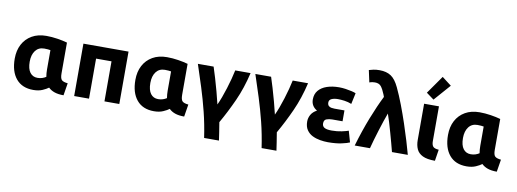

<svg xmlns="http://www.w3.org/2000/svg" viewBox="-73 -1266 5112 1898"><g transform="rotate(10 2483.5 -317.0)"><path d="M278 11Q166 11 105.5 -61.5Q45 -134 45 -263Q45 -345 77.5 -406.5Q110 -468 170.5 -503Q231 -538 315 -538Q370 -538 427.5 -529Q485 -520 526 -508V-198Q526 -148 543 -132.5Q560 -117 603 -113L583 11Q528 11 491 -2Q454 -15 430 -39Q409 -23 370.5 -6Q332 11 278 11ZM299 -114Q325 -114 346 -121Q367 -128 384 -139Q378 -174 378 -213V-406Q365 -408 352 -409.5Q339 -411 316 -411Q259 -411 227.5 -369.5Q196 -328 196 -259Q196 -187 223.5 -150.5Q251 -114 299 -114Z M688 0V-526H1141V0H992V-402H837V0Z M1489 11Q1377 11 1316.5 -61.5Q1256 -134 1256 -263Q1256 -345 1288.5 -406.5Q1321 -468 1381.5 -503Q1442 -538 1526 -538Q1581 -538 1638.5 -529Q1696 -520 1737 -508V-198Q1737 -148 1754 -132.5Q1771 -117 1814 -113L1794 11Q1739 11 1702 -2Q1665 -15 1641 -39Q1620 -23 1581.5 -6Q1543 11 1489 11ZM1510 -114Q1536 -114 1557 -121Q1578 -128 1595 -139Q1589 -174 1589 -213V-406Q1576 -408 1563 -409.5Q1550 -411 1527 -411Q1470 -411 1438.5 -369.5Q1407 -328 1407 -259Q1407 -187 1434.5 -150.5Q1462 -114 1510 -114Z M2025 185Q2005 49 1975 -71Q1945 -191 1909.5 -303Q1874 -415 1837 -526H1995Q2010 -482 2028.5 -419Q2047 -356 2065.5 -288.5Q2084 -221 2097 -164Q2113 -198 2130 -243.5Q2147 -289 2162.5 -339Q2178 -389 2191 -437.5Q2204 -486 2212 -526H2366Q2330 -371 2271.5 -241.5Q2213 -112 2146 5Q2155 58 2162 104Q2169 150 2174 185Z M2602 185Q2582 49 2552 -71Q2522 -191 2486.5 -303Q2451 -415 2414 -526H2572Q2587 -482 2605.5 -419Q2624 -356 2642.5 -288.5Q2661 -221 2674 -164Q2690 -198 2707 -243.5Q2724 -289 2739.5 -339Q2755 -389 2768 -437.5Q2781 -486 2789 -526H2943Q2907 -371 2848.5 -241.5Q2790 -112 2723 5Q2732 58 2739 104Q2746 150 2751 185Z M3236 14Q3199 14 3157.5 7Q3116 0 3080.5 -17.5Q3045 -35 3022.5 -68Q3000 -101 3000 -153Q3000 -188 3018 -220.5Q3036 -253 3077 -275Q3017 -310 3017 -377Q3017 -431 3047 -467Q3077 -503 3130.5 -521.5Q3184 -540 3253 -540Q3286 -540 3319.5 -535Q3353 -530 3381 -523.5Q3409 -517 3423 -510L3399 -399Q3365 -413 3328 -418Q3291 -423 3262 -423Q3224 -423 3198.5 -411.5Q3173 -400 3173 -374Q3173 -352 3184 -341Q3195 -330 3211.5 -327Q3228 -324 3243 -324H3344V-215H3241Q3209 -215 3183.5 -205.5Q3158 -196 3158 -161Q3158 -132 3181 -119Q3204 -106 3254 -106Q3308 -106 3354 -116Q3400 -126 3421 -134L3453 -22Q3430 -11 3373.5 1.5Q3317 14 3236 14Z M3504 0Q3549 -154 3602 -289Q3655 -424 3705 -523Q3703 -529 3700.5 -535Q3698 -541 3696 -547Q3676 -597 3655.5 -623Q3635 -649 3593 -649Q3580 -649 3567 -647Q3554 -645 3538 -639L3512 -759Q3531 -765 3557 -770.5Q3583 -776 3618 -776Q3687 -776 3732.5 -746Q3778 -716 3814 -639Q3849 -565 3882.5 -477Q3916 -389 3945.5 -300.5Q3975 -212 3998.5 -134Q4022 -56 4037 0H3878Q3868 -39 3855 -87.5Q3842 -136 3827.5 -187Q3813 -238 3799 -285Q3785 -332 3772 -368Q3758 -332 3742.5 -285Q3727 -238 3711 -187Q3695 -136 3681 -87.5Q3667 -39 3657 0Z M4311 11Q4231 11 4187 -10.5Q4143 -32 4125.5 -71Q4108 -110 4108 -161V-526H4257V-177Q4257 -142 4270.5 -124Q4284 -106 4329 -103ZM4192 -582 4116 -638 4243 -819 4337 -747Z M4627 11Q4515 11 4454.5 -61.5Q4394 -134 4394 -263Q4394 -345 4426.5 -406.5Q4459 -468 4519.5 -503Q4580 -538 4664 -538Q4719 -538 4776.5 -529Q4834 -520 4875 -508V-198Q4875 -148 4892 -132.5Q4909 -117 4952 -113L4932 11Q4877 11 4840 -2Q4803 -15 4779 -39Q4758 -23 4719.5 -6Q4681 11 4627 11ZM4648 -114Q4674 -114 4695 -121Q4716 -128 4733 -139Q4727 -174 4727 -213V-406Q4714 -408 4701 -409.5Q4688 -411 4665 -411Q4608 -411 4576.5 -369.5Q4545 -328 4545 -259Q4545 -187 4572.5 -150.5Q4600 -114 4648 -114Z"/></g></svg>

Font: Ubuntu Sans ExtraBold
Style: Regular
Weight: 800
Designer: Dalton Maag Ltd
Foundry: Dalton Maag Ltd
Version: Version 1.006; ttfautohint (v1.8.4.7-5d5b)